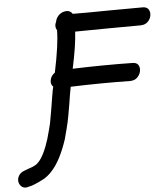

<svg xmlns="http://www.w3.org/2000/svg" viewBox="-173 -791 948 1081"><g transform="rotate(-5 300.5 -250.0)"><path d="M-51 230Q-46 230 -32 225Q-18 220 -3.5 213.5Q11 207 20 202Q51 188 77 160Q131 104 171 -17Q180 -50 185.5 -72Q191 -94 195.5 -113Q200 -132 203.5 -154Q207 -176 213 -209Q223 -274 228 -298L230 -309Q406 -315 565 -312Q591 -312 606.5 -327Q622 -342 626 -362Q630 -382 621 -397Q612 -412 588 -412Q430 -415 250 -409Q278 -538 282 -616Q346 -616 470 -618Q594 -619 651 -619Q677 -619 692.5 -634Q708 -649 711.5 -669Q715 -689 705.5 -704Q696 -719 672 -719Q617 -719 483 -718Q349 -716 277 -717Q261 -742 227 -733Q209 -728 196 -713.5Q183 -699 180 -681Q177 -675 175 -668Q171 -648 181 -633Q181 -553 148 -396Q125 -380 121 -355Q117 -332 132 -318L127 -296Q124 -280 120 -255Q116 -230 111.5 -202Q107 -174 102.5 -150.5Q98 -127 96 -114Q90 -87 73 -27Q44 65 10 100Q5 105 0 109Q-5 113 -12 116L-24 122Q-29 124 -44 129Q-59 134 -68 138Q-94 147 -104 165.5Q-114 184 -109.5 202Q-105 220 -90 229.5Q-75 239 -51 230Z"/></g></svg>

Font: Balsamiq Sans
Style: Italic
Weight: 400
Italic angle: -12°
Designer: Michael Angeles
Foundry: Balsamiq SRL
Version: Version 1.020; ttfautohint (v1.8.4.7-5d5b);gftools[0.9.26]